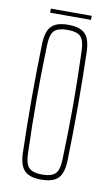

<svg xmlns="http://www.w3.org/2000/svg" viewBox="-78 -697 435 745"><g transform="rotate(10 139.0 -325.0)"><path d="M139 5Q107.5 5 88.5 -4.2Q69.5 -13.5 60.8 -33.2Q52 -53 51 -85Q49.5 -138.5 48.8 -192.2Q48 -246 48 -299.5Q48 -353 48.8 -406.8Q49.5 -460.5 51 -514Q52 -546.5 60.8 -566.5Q69.5 -586.5 88.5 -595.8Q107.5 -605 139 -605Q170.5 -605 189.5 -595.8Q208.5 -586.5 217.2 -566.5Q226 -546.5 227 -514Q228.5 -460.5 229.2 -406.8Q230 -353 230 -299.5Q230 -246 229.2 -192.2Q228.5 -138.5 227 -85Q226 -53 217.2 -33.2Q208.5 -13.5 189.5 -4.2Q170.5 5 139 5ZM139 -15Q175 -15 190.2 -29.5Q205.5 -44 207 -85Q209 -148.5 210 -200Q211 -251.5 211 -299.5Q211 -347.5 210 -399Q209 -450.5 207 -514Q205.5 -556 190.8 -570.5Q176 -585 139 -585Q102.5 -585 87.5 -570.5Q72.5 -556 71 -514Q69 -450.5 68.2 -399Q67.5 -347.5 67.5 -299.5Q67.5 -251.5 68.2 -200Q69 -148.5 71 -85Q72.5 -44 87.8 -29.5Q103 -15 139 -15ZM61 -655H222V-639H61Z"/></g></svg>

Font: Big Shoulders Thin
Style: Regular
Weight: 100
Designer: Patric King
Foundry: XO Type Co
Version: Version 2.002